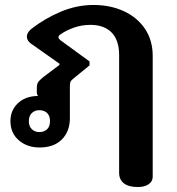

<svg xmlns="http://www.w3.org/2000/svg" viewBox="-20 -582 710 772"><path d="M459 113V-361Q459 -420 429 -451Q399 -482 344 -482Q309 -482 277.5 -471Q246 -460 222 -443Q215 -438 215 -432Q215 -427 222 -421L340 -335V-319L275 -266Q266 -259 263.5 -253.5Q261 -248 261 -236V-107Q261 -54 229 -21.5Q197 11 139 11Q89 11 55.5 -18Q22 -47 22 -95Q22 -138 51 -166Q80 -194 127 -196H133Q128 -201 128 -213V-226Q128 -243 133 -251Q138 -259 154 -272L219 -321V-326L104 -407Q88 -419 88 -435Q88 -450 105 -465Q160 -508 224.5 -535Q289 -562 356 -562Q424 -562 478 -537Q532 -512 563 -466Q594 -420 594 -357V129Q594 147 578 158.5Q562 170 534 170Q497 170 478 155Q459 140 459 113ZM181 -95Q181 -117 169 -128Q157 -139 138 -139Q120 -139 108 -127.5Q96 -116 96 -95Q96 -74 108 -62.5Q120 -51 138 -51Q157 -51 169 -62Q181 -73 181 -95Z"/></svg>

Font: Maitree
Style: Bold
Weight: 700
Designer: CadsonDemak Team
Foundry: CadsonDemak
Version: Version 1.002